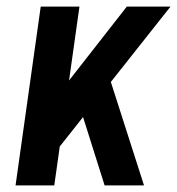

<svg xmlns="http://www.w3.org/2000/svg" viewBox="-20 -560 535 580"><path d="M80 -178 363 -540H495L138 -89ZM103 -540H220L144 0H27ZM213 -263 306 -340 415 0H296Z"/></svg>

Font: Pathway Extreme Condensed SemiBold
Style: Italic
Weight: 600
Width: 3
Italic angle: -8°
Version: Version 1.001;gftools[0.9.26]